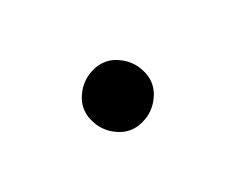

<svg xmlns="http://www.w3.org/2000/svg" viewBox="-31 -786 162 132"><g transform="rotate(-20 50.0 -720.0)"><path d="M25 -720Q25 -714 28.5 -708Q32 -702 38 -698.5Q44 -695 50 -695Q56 -695 62 -698.5Q68 -702 71.5 -708Q75 -714 75 -720Q75 -726 71.5 -732Q68 -738 62 -741.5Q56 -745 50 -745Q44 -745 38 -741.5Q32 -738 28.5 -732Q25 -726 25 -720Z"/></g></svg>

Font: Linefont ExtraLight
Style: Regular
Weight: 250
Monospace: yes
Version: Version 3.002;gftools[0.9.33]